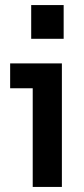

<svg xmlns="http://www.w3.org/2000/svg" viewBox="-20 -737 330 757"><path d="M109 0V-441L160 -389H20V-487H224V0ZM103 -584V-717H231V-584Z"/></svg>

Font: SUSE Thin SemiBold
Style: Regular
Weight: 600
Version: Version 1.000